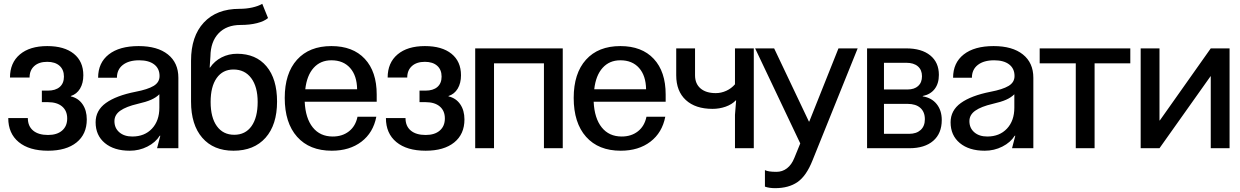

<svg xmlns="http://www.w3.org/2000/svg" viewBox="-20 -772 6458 1000"><path d="M229 -240H198V-300H229Q269 -300 291 -319Q313 -338 313 -373Q313 -409 290 -429.5Q267 -450 226 -450Q183 -450 158.5 -428Q134 -406 134 -368H32Q32 -445 83.5 -488.5Q135 -532 226 -532Q315 -532 364.5 -492Q414 -452 414 -380Q414 -339 397 -310.5Q380 -282 349 -272V-270Q388 -261 410 -229Q432 -197 432 -150Q432 -73 378.5 -30Q325 13 230 13Q132 13 77.5 -32Q23 -77 23 -157H125Q125 -115 152.5 -92Q180 -69 230 -69Q277 -69 303.5 -92Q330 -115 330 -155Q330 -195 303.5 -217.5Q277 -240 229 -240Z M478 -135Q478 -197 531.5 -235.5Q585 -274 686 -294Q749 -306 780 -324.5Q811 -343 811 -376Q811 -415 783 -436.5Q755 -458 705 -458Q651 -458 620 -434Q589 -410 589 -367H491Q491 -445 546.5 -488.5Q602 -532 702 -532Q800 -532 854.5 -488.5Q909 -445 909 -367V0H798L815 -65H812Q790 -30 747.5 -8.5Q705 13 656 13Q574 13 526 -27Q478 -67 478 -135ZM669 -61Q733 -61 771.5 -102Q810 -143 810 -211V-281Q793 -264 767 -252.5Q741 -241 697 -231Q637 -217 606.5 -195.5Q576 -174 576 -141Q576 -105 601.5 -83Q627 -61 669 -61Z M975 -243V-456Q975 -583 1041.5 -654.5Q1108 -726 1227 -726Q1263 -726 1294 -733Q1325 -740 1346 -752L1376 -678Q1356 -661 1318.5 -651.5Q1281 -642 1233 -642Q1160 -642 1118.5 -598.5Q1077 -555 1076 -479L1072 -420H1074Q1097 -454 1134 -473Q1171 -492 1215 -492Q1313 -492 1368 -426.5Q1423 -361 1423 -243Q1423 -122 1363 -54.5Q1303 13 1196 13Q1092 13 1033.5 -54.5Q975 -122 975 -243ZM1200 -70Q1258 -70 1290 -115Q1322 -160 1322 -241Q1322 -320 1288.5 -365Q1255 -410 1196 -410Q1140 -410 1108.5 -365.5Q1077 -321 1077 -241Q1077 -160 1109.5 -115Q1142 -70 1200 -70Z M1708 13Q1592 13 1527.5 -59.5Q1463 -132 1463 -262Q1463 -390 1527 -461Q1591 -532 1706 -532Q1818 -532 1880 -465.5Q1942 -399 1942 -280V-242H1567Q1571 -156 1609 -108.5Q1647 -61 1713 -61Q1763 -61 1797.5 -88Q1832 -115 1842 -164H1940Q1924 -81 1862.5 -34Q1801 13 1708 13ZM1840 -307Q1839 -378 1803.5 -418Q1768 -458 1706 -458Q1649 -458 1613.5 -418.5Q1578 -379 1570 -307Z M2196 -240H2165V-300H2196Q2236 -300 2258 -319Q2280 -338 2280 -373Q2280 -409 2257 -429.5Q2234 -450 2193 -450Q2150 -450 2125.5 -428Q2101 -406 2101 -368H1999Q1999 -445 2050.5 -488.5Q2102 -532 2193 -532Q2282 -532 2331.5 -492Q2381 -452 2381 -380Q2381 -339 2364 -310.5Q2347 -282 2316 -272V-270Q2355 -261 2377 -229Q2399 -197 2399 -150Q2399 -73 2345.5 -30Q2292 13 2197 13Q2099 13 2044.5 -32Q1990 -77 1990 -157H2092Q2092 -115 2119.5 -92Q2147 -69 2197 -69Q2244 -69 2270.5 -92Q2297 -115 2297 -155Q2297 -195 2270.5 -217.5Q2244 -240 2196 -240Z M2455 0V-520H2911V0H2813V-442H2553V0Z M3213 13Q3097 13 3032.5 -59.5Q2968 -132 2968 -262Q2968 -390 3032 -461Q3096 -532 3211 -532Q3323 -532 3385 -465.5Q3447 -399 3447 -280V-242H3072Q3076 -156 3114 -108.5Q3152 -61 3218 -61Q3268 -61 3302.5 -88Q3337 -115 3347 -164H3445Q3429 -81 3367.5 -34Q3306 13 3213 13ZM3345 -307Q3344 -378 3308.5 -418Q3273 -458 3211 -458Q3154 -458 3118.5 -418.5Q3083 -379 3075 -307Z M3808 -174 3814 -249H3812Q3792 -228 3759.5 -216.5Q3727 -205 3691 -205Q3602 -205 3552 -251Q3502 -297 3502 -380V-520H3600V-380Q3600 -336 3628.5 -311.5Q3657 -287 3708 -287Q3736 -287 3762.5 -299Q3789 -311 3808 -333V-520H3906V0H3808Z M4017 208Q3986 208 3964 200V114Q3981 123 4024 123Q4055 123 4079 104.5Q4103 86 4117 51L4148 -25L3913 -520H4012L4193 -139H4195L4347 -520H4447L4212 63Q4180 144 4134 176Q4088 208 4017 208Z M4496 -520H4700Q4780 -520 4825 -483.5Q4870 -447 4870 -382Q4870 -337 4848 -308.5Q4826 -280 4786 -272V-270Q4832 -263 4858.5 -230Q4885 -197 4885 -147Q4885 -77 4840.5 -38.5Q4796 0 4716 0H4496ZM4715 -75Q4753 -75 4775 -95Q4797 -115 4797 -151Q4797 -189 4773.5 -210Q4750 -231 4707 -231H4584V-75ZM4707 -306Q4742 -306 4762 -324Q4782 -342 4782 -375Q4782 -408 4760.5 -426.5Q4739 -445 4700 -445H4584V-306Z M4931 -135Q4931 -197 4984.5 -235.5Q5038 -274 5139 -294Q5202 -306 5233 -324.5Q5264 -343 5264 -376Q5264 -415 5236 -436.5Q5208 -458 5158 -458Q5104 -458 5073 -434Q5042 -410 5042 -367H4944Q4944 -445 4999.5 -488.5Q5055 -532 5155 -532Q5253 -532 5307.5 -488.5Q5362 -445 5362 -367V0H5251L5268 -65H5265Q5243 -30 5200.5 -8.5Q5158 13 5109 13Q5027 13 4979 -27Q4931 -67 4931 -135ZM5122 -61Q5186 -61 5224.5 -102Q5263 -143 5263 -211V-281Q5246 -264 5220 -252.5Q5194 -241 5150 -231Q5090 -217 5059.5 -195.5Q5029 -174 5029 -141Q5029 -105 5054.5 -83Q5080 -61 5122 -61Z M5867 -442H5681V0H5583V-442H5395V-520H5867Z M6384 -520V0H6286V-375H6285L6019 0H5921V-520H6019V-145H6021L6286 -520Z"/></svg>

Font: Non Bureau
Style: Regular
Weight: 400
Designer: Jona Saucedo
Foundry: Non Foundry
Version: Version 1.000; ttfautohint (v1.8.4)